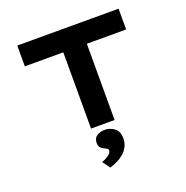

<svg xmlns="http://www.w3.org/2000/svg" viewBox="-168 -854 1260 1302"><g transform="rotate(-20 462.5 -203.0)"><path d="M374.6 0V-550.1H97.1V-700H828.1V-550.1H544.6V0ZM407.4 293.5 367.4 238.9Q381.4 234.7 398 226.2Q414.6 217.6 427.2 205.5Q439.7 193.4 439.7 181.2Q439.7 171.6 432.9 167.4Q426 163.3 415.2 158Q397.7 150.4 387.3 139Q377 127.6 377 104.9Q377 71.7 400.3 55.8Q423.6 39.8 457.5 39.8Q497.1 39.8 527.5 63.2Q557.9 86.6 557.9 136.9Q557.9 168.7 545.3 194.3Q532.7 220 510.9 239.3Q489 258.6 462.2 271.8Q435.4 285.1 407.4 293.5Z"/></g></svg>

Font: Lexend Zetta
Style: Regular
Weight: 400
Designer: Bonnie Shaver-Troup, Thomas Jockin
Foundry: Lexend
Version: Version 1.007